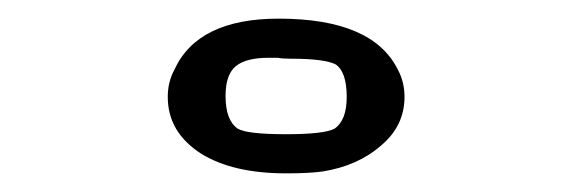

<svg xmlns="http://www.w3.org/2000/svg" viewBox="-20 -722 615 206"><path d="M279 -702Q380 -702 407 -647Q414 -634 414 -618Q414 -587 389 -566Q364 -544 326 -538Q312 -536 287 -536Q230 -536 196 -557Q160 -580 160 -618Q160 -634 167 -647Q192 -702 279 -702ZM340 -653Q328 -659 292 -659Q283 -659 278 -660H268Q244 -660 233 -651Q222 -642 222 -619Q222 -593 235 -584Q245 -578 287 -578Q328 -578 339 -584Q352 -593 352 -618Q352 -645 340 -653Z"/></svg>

Font: KaTeX_Main
Style: Bold
Weight: 700
Version: Version